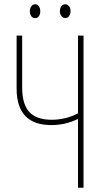

<svg xmlns="http://www.w3.org/2000/svg" viewBox="-20 -881 490 901"><path d="M346 0V-323Q287 -294 221 -294Q58 -294 58 -465V-714H84V-470Q84 -392 117.5 -355.5Q151 -319 223 -319Q253 -319 284 -326Q315 -333 346 -349V-714H372V0ZM120 -828Q120 -841 126.5 -851Q133 -861 145 -861Q156 -861 162.5 -851.5Q169 -842 169 -828Q169 -814 162.5 -805Q156 -796 145 -796Q133 -796 126.5 -805.5Q120 -815 120 -828ZM261 -829Q261 -842 268 -851.5Q275 -861 286 -861Q297 -861 304 -852Q311 -843 311 -829Q311 -815 304 -805.5Q297 -796 286 -796Q275 -796 268 -806Q261 -816 261 -829Z"/></svg>

Font: Noto Sans ExtraCondensed Thin
Style: Regular
Weight: 100
Width: 2
Designer: Monotype Design Team
Foundry: Monotype Imaging Inc.
Version: Version 2.013; ttfautohint (v1.8.4.7-5d5b)